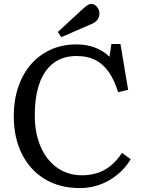

<svg xmlns="http://www.w3.org/2000/svg" viewBox="-20 -943 738 977"><path d="M386 14Q284 14 208.5 -31.5Q133 -77 91.5 -159.5Q50 -242 50 -353Q50 -433 73 -500.5Q96 -568 138 -616Q180 -664 238.5 -690.5Q297 -717 368 -717Q422 -717 464.5 -700.5Q507 -684 537 -654L547 -719H593L632 -486L581 -474Q561 -538 532 -578.5Q503 -619 463.5 -638.5Q424 -658 370 -658Q301 -658 253.5 -623Q206 -588 181.5 -520.5Q157 -453 157 -354Q157 -287 174 -231.5Q191 -176 222.5 -135.5Q254 -95 298.5 -73Q343 -51 396 -51Q440 -51 476.5 -63Q513 -75 543.5 -100Q574 -125 601 -165L645 -133Q625 -99 597 -72Q569 -45 535.5 -25.5Q502 -6 464 4Q426 14 386 14ZM292 -754 274 -780 404 -900Q417 -911 425.5 -917Q434 -923 443 -923Q462 -923 474 -907.5Q486 -892 486 -875Q486 -855 475 -841.5Q464 -828 444 -820Z"/></svg>

Font: Literata 18pt
Style: Regular
Weight: 400
Designer: Latin by Veronika Burian and Jose Scaglione. Greek by Irene Vlachou. Cyrillic by Vera Evstafieva.
Foundry: TypeTogether
Version: Version 3.103;gftools[0.9.29]